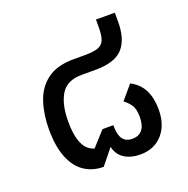

<svg xmlns="http://www.w3.org/2000/svg" viewBox="-110 -688 785 803"><g transform="rotate(-20 282.5 -287.0)"><path d="M383 10Q336 10 306.5 -12Q277 -34 272 -81H290L220 6Q172 6 135.5 -18Q99 -42 78.5 -92.5Q58 -143 58 -219Q58 -285 76 -340Q94 -395 137.5 -427.5Q181 -460 255 -460H305Q346 -460 366 -468Q386 -476 393 -495.5Q400 -515 400 -550V-584H484V-544Q484 -466 448.5 -426.5Q413 -387 326 -387H265Q199 -387 172 -343Q145 -299 145 -223Q145 -172 154.5 -141.5Q164 -111 179 -97Q194 -83 210 -79L269 -144H317Q317 -101 331 -82Q345 -63 373 -63Q402 -63 417.5 -82Q433 -101 433 -139Q433 -177 419 -195Q405 -213 391 -223L443 -284Q482 -264 500 -228Q518 -192 518 -142Q518 -72 481 -31Q444 10 383 10Z"/></g></svg>

Font: Noto Sans Thai
Style: Regular
Weight: 400
Designer: Monotype Design Team
Foundry: Monotype Imaging Inc.
Version: Version 2.001